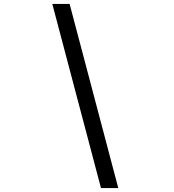

<svg xmlns="http://www.w3.org/2000/svg" viewBox="-20 -820 890 982"><path d="M247.5 -800H336L585 142H496.5Z"/></svg>

Font: League Mono Wide
Style: Regular
Weight: 400
Width: 8
Designer: Tyler Finck
Foundry: The League of Moveable Type / Tyler Finck
Version: Version 2.210